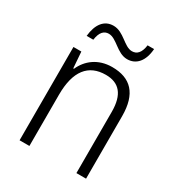

<svg xmlns="http://www.w3.org/2000/svg" viewBox="-172 -835 880 948"><g transform="rotate(30 268.0 -361.0)"><path d="M109 -612H147C153 -658 173 -676 199 -676C245 -676 281 -612 339 -612C390 -612 425 -651 430 -722H393C387 -677 368 -658 340 -658C295 -658 259 -722 200 -722C147 -722 116 -681 109 -612ZM296 -542C215 -542 161 -497 136 -440H132L125 -532H80V0H136V-292C136 -427 189 -493 288 -493C364 -493 404 -448 404 -349V0H459V-356C459 -484 402 -542 296 -542Z"/></g></svg>

Font: Noto Sans Telugu SemiCondensed Light
Style: Regular
Weight: 300
Width: 4
Designer: Jelle Bosma - Monotype Design Team
Foundry: Monotype Imaging Inc.
Version: Version 2.005